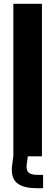

<svg xmlns="http://www.w3.org/2000/svg" viewBox="-20 -820 290 1007"><path d="M50 0V-800H200V0ZM206 167H174Q98.5 167 66.8 138Q35 109 44 43L50 0H126L120 43Q116.5 72 129.5 84.5Q142.5 97 174 97H206Z"/></svg>

Font: Big Shoulders Text Thin Black
Style: Regular
Weight: 900
Version: Version 2.002